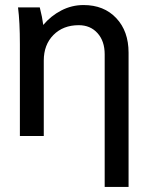

<svg xmlns="http://www.w3.org/2000/svg" viewBox="-20 -534 575 754"><path d="M50.8 -504.9H136.2Q146 -466.8 149.9 -436Q179.7 -471.7 220.7 -492.9Q261.7 -514.2 308.1 -514.2Q388.2 -514.2 436.5 -462.9Q484.9 -411.6 484.9 -327.1V200.2H391.1V-320.8Q391.1 -372.6 363 -403.8Q335 -435.1 289.1 -435.1Q228 -435.1 189.9 -396.7Q151.9 -358.4 151.9 -295.9V0H58.1V-359.9Q58.1 -447.8 50.8 -504.9Z"/></svg>

Font: LT Superior Med
Style: Regular
Weight: 500
Designer: Daniel Lyons
Foundry: LyonsType
Version: Version 1.000